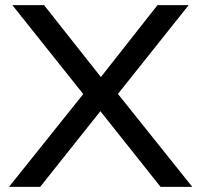

<svg xmlns="http://www.w3.org/2000/svg" viewBox="-20 -725 781 745"><path d="M15 0 319 -380V-340L28 -705H151L381 -414H362L591 -705H712L422 -341V-380L726 0H603L358 -308H381L136 0Z"/></svg>

Font: Nunito Sans 10pt SemiExpanded Medium
Style: Regular
Weight: 500
Width: 6
Designer: Vernon Adams
Foundry: Vernon Adams
Version: Version 3.101;gftools[0.9.27]